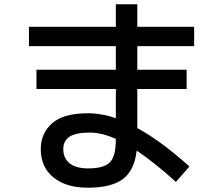

<svg xmlns="http://www.w3.org/2000/svg" viewBox="-20 -820 1040 895"><path d="M115 -695H520V-800H620V-695H885V-605H620V-495H850V-405H620V-223Q729 -164 863 -44L800 28Q702 -61 617 -118Q607 -26 553 14.5Q499 55 390 55Q288 55 229 7Q170 -41 170 -125Q170 -198 222.5 -245Q275 -292 390 -292Q454 -292 520 -269V-405H150V-495H520V-605H115ZM520 -173Q453 -202 400 -202Q334 -202 304.5 -183Q275 -164 275 -125Q275 -82 305 -58.5Q335 -35 390 -35Q465 -35 492.5 -63.5Q520 -92 520 -170Z"/></svg>

Font: M PLUS 1p Medium
Style: Regular
Weight: 500
Version: Version 1.062